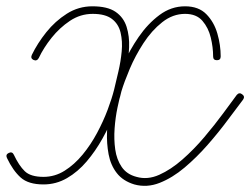

<svg xmlns="http://www.w3.org/2000/svg" viewBox="-32 -573 793 609"><path d="M91 -389Q85 -378 74 -383Q64 -388 69 -399Q87 -436 115 -471Q143 -506 180 -529.5Q217 -553 261 -553Q309 -553 334.5 -535.5Q360 -518 369.5 -488Q379 -458 377.5 -422.5Q376 -387 368.5 -350.5Q361 -314 353 -283Q346 -251 330.5 -212Q315 -173 293 -133.5Q271 -94 243 -61Q215 -28 180.5 -8Q146 12 106 12Q58 12 33.5 -10Q9 -32 -10 -72Q-10 -72 -10 -72Q-10 -72 -10 -72Q-15 -83 -4 -88Q7 -93 12 -82Q28 -48 46.5 -30Q65 -12 106 -12Q142 -12 173 -31.5Q204 -51 230 -82.5Q256 -114 276 -151.5Q296 -189 309.5 -225Q323 -261 330 -289Q336 -314 343.5 -346Q351 -378 354 -410Q357 -442 350.5 -469.5Q344 -497 323 -513Q302 -529 262 -529Q223 -529 190 -507Q157 -485 131.5 -453Q106 -421 91 -389Q91 -389 91 -389Q91 -389 91 -389ZM668 -394Q668 -382 656 -382Q644 -382 644 -394Q644 -423 636.5 -454Q629 -485 610 -507Q591 -529 555 -529Q516 -529 482.5 -502.5Q449 -476 423 -436Q397 -396 379.5 -354.5Q362 -313 353 -283Q347 -262 340.5 -231Q334 -200 331.5 -165.5Q329 -131 333.5 -99Q338 -67 354 -43.5Q370 -20 401 -12Q436 -2 473 -18.5Q510 -35 546.5 -67Q583 -99 616 -138Q649 -177 675.5 -213Q702 -249 719 -272Q727 -281 736 -274Q746 -267 739 -257Q719 -231 690.5 -192.5Q662 -154 627 -114Q592 -74 553.5 -41.5Q515 -9 474.5 7Q434 23 394 12Q358 1 338.5 -24Q319 -49 312.5 -83.5Q306 -118 307.5 -155.5Q309 -193 316 -228Q323 -263 330 -289Q340 -324 359.5 -369Q379 -414 408 -456Q437 -498 474 -525.5Q511 -553 555 -553Q598 -553 622.5 -528Q647 -503 657.5 -466.5Q668 -430 668 -394Q668 -394 668 -394Q668 -394 668 -394Z"/></svg>

Font: FRB American Cursive Light
Style: Italic
Weight: 300
Italic angle: -25°
Version: Version 2.0;Modular Font Editor K font №1